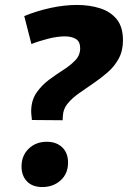

<svg xmlns="http://www.w3.org/2000/svg" viewBox="-20 -743 517 776"><path d="M109 -258Q109 -264 107.5 -273Q106 -282 106 -296Q107 -339 128 -369Q149 -399 178 -420.5Q207 -442 236 -460.5Q265 -479 284.5 -499.5Q304 -520 304 -548Q304 -575 286.5 -585.5Q269 -596 242 -596Q212 -596 174.5 -586.5Q137 -577 107 -565L78 -678Q129 -699 184.5 -711Q240 -723 291 -723Q342 -723 384.5 -709.5Q427 -696 452 -665Q477 -634 477 -580Q477 -538 460 -506.5Q443 -475 415.5 -451Q388 -427 357 -406Q326 -385 298.5 -365.5Q271 -346 253 -324Q235 -302 234 -273Q234 -268 233.5 -265Q233 -262 233 -257ZM151 13Q111 13 89 -10Q67 -33 67 -70Q67 -114 96 -142Q125 -170 169 -170Q208 -170 231.5 -147.5Q255 -125 255 -86Q255 -41 225 -14Q195 13 151 13Z"/></svg>

Font: Bitter Thin ExtraBold
Style: Italic
Weight: 800
Italic angle: -9°
Version: Version 2.002